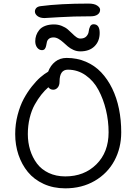

<svg xmlns="http://www.w3.org/2000/svg" viewBox="-20 -1031 754 1061"><path d="M226.1 -931.2Q201.7 -931.2 187.3 -942.1Q172.9 -953.1 172.9 -967.8Q172.9 -978 180.4 -986.6Q188 -995.1 205.1 -997.1Q312.5 -1011.2 469.2 -1011.2Q501 -1011.2 517.1 -1000.2Q533.2 -989.3 533.2 -977.1Q533.2 -960.4 519.5 -950.7Q505.9 -940.9 481.9 -940.9Q385.3 -940.9 306.9 -936Q228.5 -931.2 226.1 -931.2ZM423.8 -747.1Q403.8 -747.1 386 -755.1Q368.2 -763.2 355 -774.4Q341.8 -785.6 329.6 -796.9Q317.4 -808.1 303.5 -816.2Q289.6 -824.2 275.9 -824.2Q259.8 -824.2 250.7 -816.9Q241.7 -809.6 239.3 -799.3Q236.8 -789.1 235.1 -778.8Q233.4 -768.6 228 -761.2Q222.7 -753.9 211.9 -753.9Q196.3 -753.9 185.5 -767.8Q174.8 -781.7 174.8 -803.2Q174.8 -820.3 180.2 -835.7Q185.5 -851.1 196.8 -865.2Q208 -879.4 229 -887.7Q250 -896 277.8 -896Q301.3 -896 321.3 -887.9Q341.3 -879.9 354.7 -868.4Q368.2 -856.9 379.4 -845.5Q390.6 -834 401.9 -825.9Q413.1 -817.9 423.8 -817.9Q446.3 -817.9 457.5 -830.3Q468.8 -842.8 470.2 -857.4Q471.7 -872.1 477.8 -884.5Q483.9 -897 497.1 -897Q530.8 -897 530.8 -849.1Q530.8 -803.2 502.2 -775.1Q473.6 -747.1 423.8 -747.1ZM340.8 9.8Q274.9 9.8 221.4 -14.6Q168 -39.1 134 -80.6Q100.1 -122.1 82 -175.8Q64 -229.5 64 -290Q64 -344.7 77.4 -395.8Q90.8 -446.8 110.8 -484.1Q130.9 -521.5 156.2 -553.5Q181.6 -585.4 203.9 -604.5Q226.1 -623.5 246.1 -634.8Q258.8 -669.4 285.2 -690.2Q311.5 -710.9 348.1 -710.9Q405.8 -710.9 454.6 -689.9Q503.4 -668.9 539.1 -631.3Q574.7 -593.8 599.9 -542.2Q625 -490.7 637.5 -429.2Q649.9 -367.7 649.9 -299.8Q649.9 -213.4 612.3 -143.3Q574.7 -73.2 503.7 -31.7Q432.6 9.8 340.8 9.8ZM340.8 -56.2Q445.3 -56.2 512.7 -123Q580.1 -189.9 580.1 -299.8Q580.1 -362.3 565.7 -422.6Q551.3 -482.9 524.4 -533.4Q497.6 -584 453.4 -615Q409.2 -646 355 -646Q309.1 -646 309.1 -580.1Q309.1 -559.1 298.8 -547.1Q288.6 -535.2 273.9 -535.2Q257.8 -535.2 247.1 -548.8Q226.6 -530.8 208.3 -507.8Q189.9 -484.9 172.1 -453.1Q154.3 -421.4 144 -378.9Q133.8 -336.4 133.8 -290Q133.8 -243.7 146.5 -202.4Q159.2 -161.1 183.8 -127.9Q208.5 -94.7 249 -75.4Q289.6 -56.2 340.8 -56.2Z"/></svg>

Font: Shantell Sans Normal
Style: Regular
Weight: 300
Designer: Stephen Nixon, Anya Danilova, Shantell Martin
Foundry: Arrow Type
Version: Version 1.006;[559af2be0]